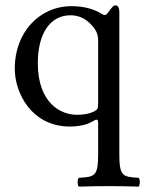

<svg xmlns="http://www.w3.org/2000/svg" viewBox="-20 -462 543 716"><path d="M346 111C346 194 335 198 274 201C268 207 268 228 274 234C309 233 346 232 386 232C426 232 464 233 497 234C503 228 503 207 497 201C436 198 425 194 425 111V-417C425 -431 421 -442 410 -442C403 -442 397 -434 389 -423C376 -405 372 -402 360 -410C328 -430 289 -439 247 -439C125 -439 35 -339 35 -207C35 -114 98 10 242 10C269 10 302 4 319 -6C342 -19 346 -21 346 0ZM322 -368C342 -346 346 -331 346 -307V-77C346 -59 345 -54 332 -47C309 -35 282 -34 266 -34C208 -34 121 -76 121 -227C121 -331 163 -405 243 -405C273 -405 300 -393 322 -368Z"/></svg>

Font: Libertinus Math
Style: Regular
Weight: 400
Designer: Philipp H. Poll, Khaled Hosny
Foundry: Caleb Maclennan
Version: Version 7.050;RELEASE